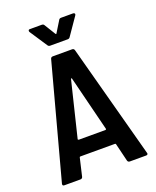

<svg xmlns="http://www.w3.org/2000/svg" viewBox="-161 -980 873 1074"><g transform="rotate(-20 276.0 -443.5)"><path d="M409 -10 383 -117Q382 -121 378 -121H172Q168 -121 167 -117L142 -10Q139 0 128 0H33Q20 0 23 -13L205 -690Q208 -700 219 -700H333Q344 -700 347 -690L529 -13L530 -9Q530 0 519 0H423Q412 0 409 -10ZM196 -212H354Q356 -212 358 -213.5Q360 -215 359 -218L277 -546Q276 -549 274 -549Q272 -549 271 -546L191 -218Q190 -215 192 -213.5Q194 -212 196 -212ZM141 -879Q141 -887 150 -887H221Q231 -887 235 -879L275 -814Q277 -811 279 -811Q281 -811 282 -814L322 -879Q326 -887 336 -887H407Q414 -887 416.5 -882.5Q419 -878 415 -872L344 -769Q339 -761 330 -761H225Q216 -761 211 -769L143 -872Q141 -875 141 -879Z"/></g></svg>

Font: Barlow Semi Condensed SemiBold
Style: Regular
Weight: 600
Width: 4
Designer: Jeremy Tribby
Foundry: Tribby Type
Version: Version 1.408